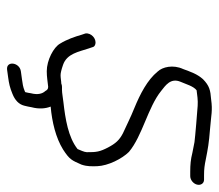

<svg xmlns="http://www.w3.org/2000/svg" viewBox="-58 -425 618 542"><g transform="rotate(90 251.0 -154.0)"><path d="M487.3 -421H475.3C456.7 -421 446.4 -422.5 429.6 -426C399 -432 385.7 -434.6 343.3 -438C302.9 -441.2 293.3 -445.5 260.6 -441C234.4 -439 222.2 -436.2 203.5 -418C188.8 -401.4 183.1 -384.1 174.9 -362C161.7 -333.5 169.1 -303.5 182 -290C205.8 -261 244.6 -240.9 285.7 -224C311.8 -213.6 334.2 -201.9 356.3 -192C375.9 -181.7 385 -171.3 396.3 -150C408.1 -127.2 409.9 -117.4 409.6 -90C409.5 -82.9 403.4 -70.5 400.8 -64C367.2 -37.4 315.6 -29.4 268.3 -24C255.4 -22.6 242.5 -20 234.2 -20H225.2C221.9 -20 218.7 -19.3 215.7 -18C209.2 -18 200.9 -16 192.2 -16C186.2 -16 176.5 -18.3 163 -23C131.1 -34 126.1 -67.8 116.9 -95L113.5 -105C112.7 -109.7 109.9 -112.7 104.9 -114C88.8 -118.3 71.9 -101.6 74.5 -86L77.9 -76C83.6 -56 91.5 -33.4 102.9 -15C113.1 3.9 150.3 23 181 23C197.7 23 208.9 20.6 225 19C231.7 19 234.4 22.3 236.9 27C245.1 35.7 248.1 49.3 243.2 68C242.5 73.3 241.4 78.7 240 84C239.3 84 238.6 84.3 237.7 85C223.7 90.7 216.9 90.9 203.6 93L181.8 96C155.6 99.2 150.8 138.1 176.6 135L198.4 132C215.3 129.7 227 127.3 244.6 120C263.1 112.7 274.4 101.7 278.2 87C280.1 79.7 281.6 72.7 282.7 66C288.3 44.8 286.6 26.2 280.9 12C324.6 8.1 368.7 -2.4 402 -23C431 -41.8 432.6 -47.8 444.7 -75C450.5 -92.4 449.3 -104.2 449.2 -119C448 -150.5 428.1 -189.5 408.8 -209C363.5 -247 283.1 -262.4 236.6 -300C222.1 -311.7 198.7 -326.3 211 -355C217.9 -370.5 222.9 -390.6 234.8 -400C248.5 -401.7 262.8 -404.1 278.6 -403C294 -402 366.8 -396 381.2 -394L411.7 -388C429.8 -383.4 444.2 -382 465.1 -382H477.1C487.7 -382 498.3 -390.4 501.1 -401C503.8 -411.6 497.9 -421 487.3 -421Z"/></g></svg>

Font: Just Breathe
Style: Obl5
Weight: 400
Foundry: Cannot Into Space Fonts
Version: Version 0.72